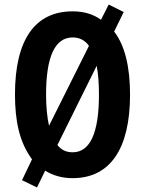

<svg xmlns="http://www.w3.org/2000/svg" viewBox="-20 -775 639 846"><path d="M553 -358C553 -481 530 -575 483 -636L525 -722L459 -755L425 -688C390 -713 349 -725 300 -725C134 -725 46 -600 46 -359C46 -240 66 -148 121 -73L77 19L143 51L179 -23C213 -2 253 10 300 10C465 10 553 -119 553 -358ZM183 -358C183 -525 222 -610 300 -610C330 -610 354 -598 372 -573L196 -221C188 -257 183 -302 183 -358ZM416 -358C416 -189 377 -104 300 -104C272 -104 250 -114 233 -136L406 -485C413 -449 416 -407 416 -358Z"/></svg>

Font: Noto Sans Gurmukhi ExtraCondensed
Style: Bold
Weight: 700
Width: 2
Designer: Jelle Bosma - Monotype Design Team
Foundry: Monotype Imaging Inc.
Version: Version 2.004